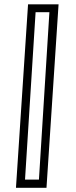

<svg xmlns="http://www.w3.org/2000/svg" viewBox="-20 -770 352 890"><path d="M195.5 100.5H54L110 -750H251.5ZM160.5 62.5 209 -713.5H145L96 62.5Z"/></svg>

Font: Tourney Condensed Regular
Style: Italic
Weight: 400
Width: 3
Italic angle: -12°
Designer: Tyler Finck
Foundry: Etcetera Type Co
Version: Version 1.010; ttfautohint (v1.8.3)